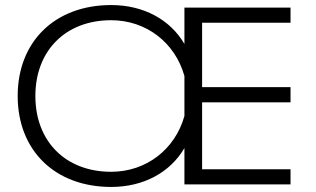

<svg xmlns="http://www.w3.org/2000/svg" viewBox="-20 -730 1250 760"><path d="M420 10C549 10 654 -48 710 -144V0H1130V-60H780V-325H1130V-385H780V-640H1130V-700H710V-556C654 -652 549 -710 420 -710C198 -710 50 -566 50 -350C50 -134 198 10 420 10ZM120 -350C120 -530 240 -650 420 -650C558 -650 673 -562 710 -429V-271C673 -138 558 -50 420 -50C240 -50 120 -170 120 -350Z"/></svg>

Font: Gully Light
Style: Regular
Weight: 300
Designer: jaikishan Patel
Foundry: MagicType
Version: Version 1.000;Glyphs 3.2 (3242)